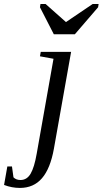

<svg xmlns="http://www.w3.org/2000/svg" viewBox="-127 -715 507 948"><path d="M-28.8 212.9Q-68.4 212.9 -106.9 198.2L-90.8 106.9H-67.9L-60.5 160.6Q-47.4 173.8 -25.9 173.8Q5.9 173.8 24.2 142.6Q42.5 111.3 54.2 43.9L137.2 -424.8L70.3 -437L74.2 -459H224.1L139.2 19Q121.6 117.2 80.3 165Q39.1 212.9 -28.8 212.9ZM98.1 -695.3 198.7 -606 330.6 -695.3H359.9L357.4 -679.2L242.7 -545.9H138.7L70.3 -679.2L72.8 -695.3Z"/></svg>

Font: Liberation Serif
Style: Italic
Weight: 400
Italic angle: -16.333°
Designer: Steve Matteson
Foundry: Ascender Corporation
Version: Version 2.1.5